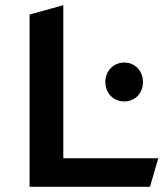

<svg xmlns="http://www.w3.org/2000/svg" viewBox="-20 -720 639 740"><path d="M94 -664V0H558L590 -110H224V-700ZM459 -329C500 -329 531 -360 531 -404C531 -447 500 -479 459 -479C418 -479 386 -447 386 -404C386 -360 418 -329 459 -329Z"/></svg>

Font: Talent
Style: Bold
Weight: 600
Designer: Mike Powis
Version: Version 1.001;hotconv 1.0.109;makeotfexe 2.5.65596